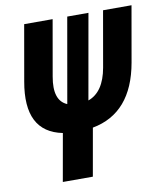

<svg xmlns="http://www.w3.org/2000/svg" viewBox="-83 -587 754 879"><g transform="rotate(-10 294.0 -147.0)"><path d="M137.7 224.6 176.8 3.9Q2.9 -30.8 43.5 -258.8L88.9 -517.6H221.2L175.8 -258.8Q156.2 -149.4 219.7 -123L289.1 -517.6H387.7L317.9 -122.6Q390.6 -148.4 410.2 -258.8L455.6 -517.6H587.9L542.5 -258.8Q502 -30.8 316.4 3.4L277.3 224.6Z"/></g></svg>

Font: Cascadia Mono
Style: Bold Italic
Weight: 700
Italic angle: -10°
Monospace: yes
Designer: Aaron Bell
Foundry: Saja Typeworks
Version: Version 2404.023; ttfautohint (v1.8.4)